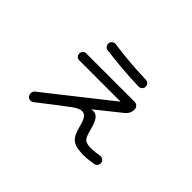

<svg xmlns="http://www.w3.org/2000/svg" viewBox="-110 -898 1219 1219"><g transform="rotate(45 500.0 -288.0)"><path d="M247.1 19.5Q236.3 28.3 222.2 26.9Q208 25.4 200.2 14.2Q192.4 2.9 193.8 -11.2Q195.3 -25.4 206.1 -34.2L632.8 -371.1L633.8 -372.1Q632.8 -373 631.8 -373H263.7Q251 -373 242.2 -381.8Q233.4 -390.6 233.4 -403.8Q233.4 -417 242.2 -426.3Q251 -435.5 263.7 -435.5H698.2Q712.9 -435.5 723.1 -425.3Q733.4 -415 733.4 -400.4Q733.4 -364.3 706.1 -341.8L540 -209V-207H542Q549.8 -209 552.7 -209Q579.1 -209 595.7 -187.5Q612.3 -166 627 -109.4Q639.6 -57.6 655.8 -43.9Q671.9 -30.3 714.8 -30.3Q734.4 -30.3 785.2 -38.1Q797.9 -40 809.1 -33.2Q820.3 -26.4 822.3 -12.7Q825.2 0 817.4 11.7Q809.6 23.4 795.9 25.4Q742.2 34.2 708 34.2Q640.6 34.2 610.4 12.2Q580.1 -9.8 565.4 -70.3Q552.7 -121.1 539.1 -139.6Q525.4 -158.2 504.9 -158.2Q482.4 -158.2 447.3 -133.8Q412.1 -109.4 247.1 19.5ZM355.5 -609.4Q510.7 -587.9 648.4 -585Q662.1 -585 671.4 -575.7Q680.7 -566.4 680.7 -553.2Q680.7 -540 671.4 -530.8Q662.1 -521.5 649.4 -521.5Q510.7 -524.4 345.7 -545.9Q333 -546.9 325.2 -558.1Q317.4 -569.3 319.3 -582Q320.3 -594.7 331.5 -603Q342.8 -611.3 355.5 -609.4Z"/></g></svg>

Font: Rounded-X Mgen+ 1mn regular
Style: Regular
Weight: 400
Designer: [Source Han Sans]
Ryoko NISHIZUKA  (kana & ideographs); Paul D. Hunt (Latin, Greek & Cyrillic); Wenlong ZHANG  (bopomofo
Version: Version 1.059.20150602